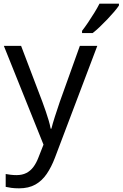

<svg xmlns="http://www.w3.org/2000/svg" viewBox="-20 -786 668 1046"><path d="M1 -536H95L211 -231Q221 -204 229.5 -179Q238 -154 245 -130.5Q252 -107 256 -85H260Q266 -110 279 -150.5Q292 -191 306 -232L415 -536H510L279 74Q260 124 234.5 161.5Q209 199 172.5 219.5Q136 240 84 240Q60 240 42 237.5Q24 235 11 232V162Q22 164 37.5 166Q53 168 70 168Q101 168 123.5 156.5Q146 145 162 123.5Q178 102 189 73L217 2ZM628 -766V-756Q619 -742 602 -722Q585 -702 564.5 -680.5Q544 -659 523.5 -639.5Q503 -620 485 -606H427V-618Q442 -637 459.5 -663Q477 -689 494 -716.5Q511 -744 522 -766Z"/></svg>

Font: Noto Sans Georgian
Style: Regular
Weight: 400
Designer: Monotype Design Team, Akaki Razmadze
Foundry: Google LLC
Version: Version 2.002